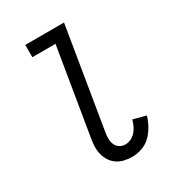

<svg xmlns="http://www.w3.org/2000/svg" viewBox="-180 -838 859 948"><g transform="rotate(-30 250.0 -363.5)"><path d="M295 8Q272 8 250 3Q228 -2 210 -14Q192 -26 180 -44.5Q168 -63 162.5 -84.5Q157 -106 158 -129Q159 -152 163 -175L244 -665H112V-735H333L239 -164Q236 -146 236 -128.5Q236 -111 242.5 -95.5Q249 -80 263.5 -71Q278 -62 295 -62Q312 -62 327.5 -69.5Q343 -77 355 -90.5Q367 -104 374 -120Q381 -136 386 -152L458 -133Q450 -106 435.5 -79.5Q421 -53 400 -32.5Q379 -12 350.5 -2Q322 8 295 8Z"/></g></svg>

Font: Iosevka Curly
Style: Italic
Weight: 400
Italic angle: -9°
Monospace: yes
Designer: Belleve Invis
Foundry: Belleve Invis
Version: Version 22.1.2; ttfautohint (v1.8.4)